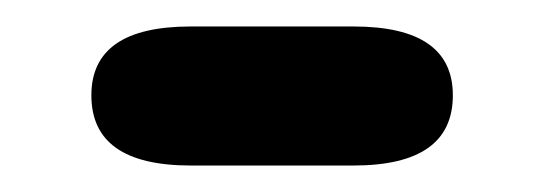

<svg xmlns="http://www.w3.org/2000/svg" viewBox="-20 -359 410 145"><path d="M124 -234Q49 -234 49 -287Q49 -339 124 -339H247Q322 -339 322 -287Q322 -234 247 -234Z"/></svg>

Font: Resource Han Rounded JP
Style: Bold
Weight: 700
Designer: Cyano Hao (round all glyphs); Ryoko NISHIZUKA 西塚涼子 (kana, bopomofo & ideographs); Paul D. Hunt (Latin, Greek & Cyrillic)
Foundry: Cyano Hao
Version: 0.990